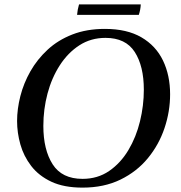

<svg xmlns="http://www.w3.org/2000/svg" viewBox="-20 -843 828 877"><path d="M757 -412Q757 -334 731.5 -258Q706 -182 655.5 -120.5Q605 -59 530 -22.5Q455 14 357 14Q272 14 214.5 -13Q157 -40 122.5 -85Q88 -130 73 -183.5Q58 -237 58 -290Q58 -345 73 -404Q88 -463 119 -517.5Q150 -572 197.5 -616Q245 -660 310.5 -685.5Q376 -711 459 -711Q560 -711 626 -672.5Q692 -634 724.5 -566.5Q757 -499 757 -412ZM637 -433Q637 -541 595.5 -605.5Q554 -670 462 -670Q395 -670 342.5 -636Q290 -602 253 -544.5Q216 -487 197 -415.5Q178 -344 178 -268Q178 -159 220.5 -92.5Q263 -26 357 -26Q426 -26 478.5 -62Q531 -98 566.5 -157.5Q602 -217 619.5 -289Q637 -361 637 -433ZM341 -823H623Q622 -799 614 -775H332Q334 -799 341 -823Z"/></svg>

Font: Tiro Tamil
Style: Italic
Weight: 400
Italic angle: -11°
Designer: Tamil: Fernando Mello & Fiona Ross, assisted by Kaja Sojewska. Latin: John Hudson with Paul Hanslow, assisted by Kaja So
Foundry: Tiro Typeworks Ltd.
Version: Version 1.52